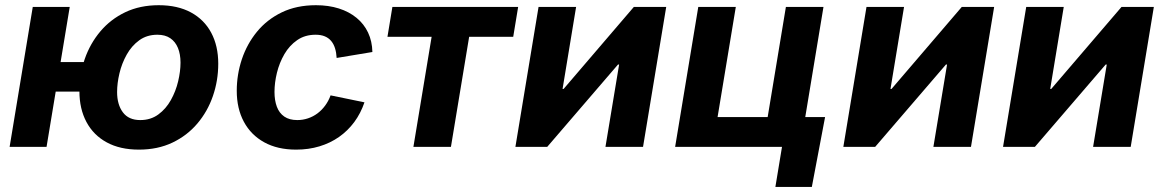

<svg xmlns="http://www.w3.org/2000/svg" viewBox="-20 -573 4539 749"><path d="M17.5 0 107.8 -545.9H252L161.6 0ZM157 -215.7 176.2 -330.8H348L328.7 -215.7ZM522 10.7Q448.2 10.7 396.4 -17.6Q344.5 -45.8 317.2 -97.2Q289.8 -148.5 289.8 -217.2Q289.8 -283 310.7 -343.2Q331.7 -403.4 371.6 -450.7Q411.5 -498 468.8 -525.4Q526.2 -552.7 599.3 -552.7Q672.8 -552.7 724.8 -524.6Q776.7 -496.5 804.1 -445.1Q831.4 -393.8 831.4 -324.6Q831.4 -258.7 810.6 -198.5Q789.9 -138.2 749.9 -91.1Q709.9 -43.9 652.5 -16.6Q595.2 10.7 522 10.7ZM527.1 -104.6Q567.9 -104.6 597.7 -126.5Q627.5 -148.3 646.6 -182.7Q665.8 -217.1 675 -256Q684.2 -294.9 684.2 -328.7Q684.2 -361.5 674.2 -385.9Q664.2 -410.3 644.3 -423.9Q624.4 -437.5 593.9 -437.5Q553.1 -437.5 523.3 -415.9Q493.5 -394.3 474.4 -360.1Q455.2 -325.8 446 -287.1Q436.8 -248.3 436.8 -214Q436.8 -165.1 459.3 -134.9Q481.8 -104.6 527.1 -104.6Z M1135.2 10.7Q1062.7 10.7 1010.9 -17.8Q959 -46.4 931.3 -98Q903.6 -149.6 903.6 -218.8Q903.6 -281.9 923.4 -341.6Q943.3 -401.3 982.3 -449Q1021.3 -496.7 1079 -524.7Q1136.8 -552.7 1212.5 -552.7Q1261.7 -552.7 1301.8 -540Q1341.9 -527.3 1370.9 -503.4Q1400 -479.6 1415.9 -445.8Q1431.8 -412.1 1432.7 -370.1L1293.3 -346.9Q1292.1 -368.1 1286.9 -384.8Q1281.7 -401.5 1271.8 -413.3Q1261.9 -425.1 1246.9 -431.3Q1231.9 -437.5 1211.1 -437.5Q1169.7 -437.5 1139.4 -416.5Q1109.1 -395.6 1089.4 -361.8Q1069.8 -327.9 1060.3 -289.1Q1050.8 -250.2 1050.8 -214.2Q1050.8 -181.6 1060 -156.7Q1069.3 -131.8 1089.1 -118.2Q1108.8 -104.6 1139.8 -104.6Q1161.6 -104.6 1181.6 -111.4Q1201.6 -118.1 1218.5 -130.7Q1235.4 -143.3 1248.5 -161.2Q1261.7 -179.1 1269.6 -201L1401.8 -173.8Q1387.1 -130.8 1362 -96.8Q1336.8 -62.8 1302.6 -38.8Q1268.3 -14.8 1226.2 -2.1Q1184 10.7 1135.2 10.7Z M1592.7 0 1663.8 -429.5H1491.5L1510.7 -545.9H2001.3L1982.1 -429.5H1810.2L1739.1 0Z M2488.5 0H2341.9L2395.2 -321.3H2390.9L2114.7 0H1990.6L2080.9 -545.9H2227.4L2174.6 -226H2178.6L2452.6 -545.9H2578.9Z M2613.7 0 2704 -545.9H2850.4L2779.3 -116.4H2974.7L3045.8 -545.9H3192.4L3102.1 0ZM3004.8 156.2 3030.6 0H2988.5L3007.7 -116.4H3198.7L3147 156.2Z M3767.8 0H3621.2L3674.5 -321.3H3670.2L3394 0H3269.9L3360.2 -545.9H3506.7L3453.8 -226H3457.9L3731.9 -545.9H3858.2Z M4390.9 0H4244.2L4297.5 -321.3H4293.3L4017.1 0H3892.9L3983.3 -545.9H4129.7L4076.9 -226H4080.9L4355 -545.9H4481.2Z"/></svg>

Font: Adwaita Sans
Style: Italic
Weight: 400
Italic angle: -9.39999°
Designer: Rasmus Andersson
Foundry: rsms
Version: Version 4.001;git-9221beed3